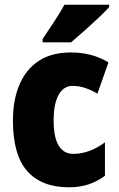

<svg xmlns="http://www.w3.org/2000/svg" viewBox="-20 -786 505 816"><path d="M273 10Q157 10 96 -58.5Q35 -127 35 -274Q35 -361 62.5 -426Q90 -491 144.5 -527Q199 -563 280 -563Q327 -563 366.5 -552.5Q406 -542 441 -521L394 -388Q367 -404 341 -412.5Q315 -421 288 -421Q251 -421 229.5 -383.5Q208 -346 208 -274Q208 -202 229.5 -167Q251 -132 291 -132Q360 -132 426 -181V-39Q394 -15 356.5 -2.5Q319 10 273 10ZM444 -756Q428 -738 399.5 -711Q371 -684 339.5 -656Q308 -628 282 -606H161V-620Q185 -656 210.5 -694.5Q236 -733 254 -766H444Z"/></svg>

Font: Noto Sans Ethiopic Condensed Black
Style: Regular
Weight: 900
Width: 3
Designer: Monotype Design Team
Foundry: Monotype Imaging Inc.
Version: Version 2.102; ttfautohint (v1.8.4.7-5d5b)